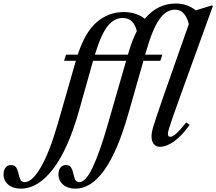

<svg xmlns="http://www.w3.org/2000/svg" viewBox="-296 -842 1256 1115"><path d="M633 10.5Q609.5 10.5 596.8 -5.8Q584 -22 584 -50Q584 -60 586 -72.2Q588 -84.5 594.5 -107.2Q601 -130 614.8 -170.5Q628.5 -211 651.2 -276.8Q674 -342.5 709 -441.5L800.5 -702Q792 -738 772.5 -762Q753 -786 721 -786Q668.5 -786 628.5 -728.5Q588.5 -671 551.5 -539.5L547 -524.5H647L635 -489H537L449 -180.5Q325.5 253.5 142 253.5Q97.5 253.5 70.5 230.2Q43.5 207 43.5 170Q43.5 147 54.8 131.8Q66 116.5 87 116.5Q109 116.5 117.5 131.8Q126 147 130 166.5Q134 186 140.5 201Q147 216 165 216Q202 215.5 243 128.2Q284 41 330.5 -121.5L436.5 -489H244.5L163 -199.5Q100 24.5 12.5 139Q-75 253.5 -175.5 253.5Q-220.5 253.5 -248 230.2Q-275.5 207 -275.5 170Q-275.5 147 -264 131.8Q-252.5 116.5 -232.5 116.5Q-210 116.5 -201.2 131.8Q-192.5 147 -188.5 166.5Q-184.5 186 -177.5 201Q-170.5 216 -152.5 216Q-109 215.5 -58.8 129Q-8.5 42.5 39 -121.5L144.5 -489H76L87.5 -524.5H155.5Q199 -657.5 267.5 -714.8Q336 -772 421.5 -772Q461 -772 491.8 -761.5Q522.5 -751 545 -733Q618.5 -821.5 724.5 -821.5Q760.5 -821.5 789.5 -810.8Q818.5 -800 841 -782L936 -811L940 -806.5L758 -303.5Q727 -218 710 -169.2Q693 -120.5 686 -97Q679 -73.5 679 -63.5Q679 -47.5 694 -47.5Q704.5 -47.5 725 -64.2Q745.5 -81 785.5 -131L805.5 -117Q761 -54.5 716.2 -22Q671.5 10.5 633 10.5ZM416 -737.5Q367 -737.5 329.2 -690.5Q291.5 -643.5 255 -524.5H447L451.5 -540Q471.5 -609 498.5 -661.5Q480.5 -737.5 416 -737.5Z"/></svg>

Font: Libre Caslon Condensed Medium Italic
Style: Regular
Weight: 500
Italic angle: -22.583°
Designer: Pablo Impallari, Rodrigo Fuenzalida, Katja Schimmel, Ertekin Erdin
Foundry: Pablo Impallari, Rodrigo Fuenzalida
Version: Version 2.000; ttfautohint (v1.8.4.7-5d5b);gftools[0.9.33]